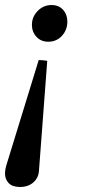

<svg xmlns="http://www.w3.org/2000/svg" viewBox="-22 -501 352 764"><path d="M166 -259 133 179Q131 207 110.5 225Q90 243 58 243Q27 243 12.5 227.5Q-2 212 -2 190Q-2 174 3.5 156Q9 138 13 125L132 -262Q148 -262 166 -259ZM170 -335Q141 -335 123 -354.5Q105 -374 105 -402Q105 -434 128 -457.5Q151 -481 183 -481Q212 -481 229 -462Q246 -443 246 -415Q246 -382 224.5 -358.5Q203 -335 170 -335Z"/></svg>

Font: Tiro Devanagari Hindi
Style: Italic
Weight: 400
Italic angle: -11°
Designer: Devanagari: John Hudson & Fiona Ross, assisted by Paul Hanslow. Latin: John Hudson with Paul Hanslow, assisted by Kaja S
Foundry: Tiro Typeworks Ltd.
Version: Version 1.52